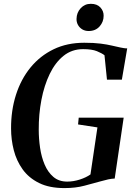

<svg xmlns="http://www.w3.org/2000/svg" viewBox="-20 -976 710 1006"><path d="M318 9.5Q238.5 9.5 184.5 -17.2Q130.5 -44 98.5 -88.8Q66.5 -133.5 52.2 -189Q38 -244.5 38 -302.5Q37.5 -397.5 63.8 -479.5Q90 -561.5 140 -622.5Q190 -683.5 260.8 -717.8Q331.5 -752 421.5 -752Q472 -752 507 -747.5Q542 -743 566.8 -737Q591.5 -731 611.5 -727Q620 -725.5 628.2 -724Q636.5 -722.5 646.5 -722.5L618.5 -558.5H540.5L527.5 -686.5Q514 -697 487.8 -707.8Q461.5 -718.5 415.5 -718.5Q356.5 -718.5 313 -683.5Q269.5 -648.5 240.5 -588.5Q211.5 -528.5 197 -452.8Q182.5 -377 183 -296Q183 -249.5 190 -201.5Q197 -153.5 214 -113.5Q231 -73.5 259.8 -49Q288.5 -24.5 332 -24.5Q364.5 -24.5 398 -35.2Q431.5 -46 454 -62L490.5 -308.5L389 -324L392.5 -359.5H628L581 -40.5Q565 -40 546.5 -36Q528 -32 505.5 -25.5Q469 -15.5 422.5 -3Q376 9.5 318 9.5ZM444.5 -813.5Q425.5 -813.5 411 -822.2Q396.5 -831 388.5 -845.5Q380.5 -860 381 -877Q381.5 -910 402.8 -933Q424 -956 456 -956Q488.5 -956 506 -937Q523.5 -918 523 -893Q523 -861.5 501.8 -837.5Q480.5 -813.5 444.5 -813.5Z"/></svg>

Font: Merriweather 120pt SemiBold
Style: Italic
Weight: 600
Italic angle: -7.8°
Version: Version 2.101